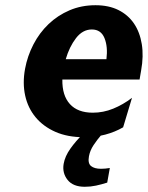

<svg xmlns="http://www.w3.org/2000/svg" viewBox="-20 -515 567 736"><path d="M219 -210Q218 -149 248 -116Q278 -83 336 -83Q376 -83 414 -98.5Q452 -114 486 -140L452 -27Q421 -9 383.5 1Q346 11 302 11Q239 11 192.5 -9.5Q146 -30 116.5 -65.5Q87 -101 76.5 -148.5Q66 -196 76 -251Q85 -300 108 -344.5Q131 -389 166 -422.5Q201 -456 246.5 -475.5Q292 -495 346 -495Q397 -495 434 -476.5Q471 -458 493.5 -425Q516 -392 523.5 -346Q531 -300 521 -245L515 -210ZM388 -288Q394 -336 380.5 -369Q367 -402 332 -402Q297 -402 271.5 -369Q246 -336 232 -288ZM391 185Q369 192 348 196.5Q327 201 305 201Q260 201 239 174.5Q218 148 224 113Q229 84 250 54.5Q271 25 298 -1H371Q352 21 338.5 41.5Q325 62 321 84Q316 111 329 121.5Q342 132 367 132Q383 132 401 129Z"/></svg>

Font: LT Museum
Style: Bold Italic
Weight: 700
Designer: Daniel Lyons
Foundry: LyonsType
Version: Version 1.011